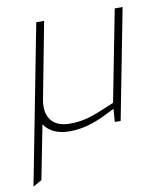

<svg xmlns="http://www.w3.org/2000/svg" viewBox="-80 -557 726 841"><g transform="rotate(-10 282.5 -136.5)"><path d="M1 217 138 -490H173L108 -150Q98 -92 124 -59.5Q150 -27 207 -27Q245 -27 277.5 -35Q310 -43 353 -61L408 -84L487 -490H522L427 0H401L406 -66L412 -61L361 -36Q321 -16 280.5 -5Q240 6 200 6Q147 6 112.5 -18.5Q78 -43 71 -91L95 -85L40 195Z"/></g></svg>

Font: REM Thin
Style: Italic
Weight: 250
Italic angle: -11°
Designer: Octavio Pardo
Foundry: Ashler Design
Version: Version 1.005;gftools[0.9.28]